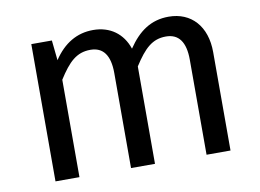

<svg xmlns="http://www.w3.org/2000/svg" viewBox="-63 -632 984 726"><g transform="rotate(-10 428.5 -269.5)"><path d="M624 -539C556 -539 508 -505 467 -444C447 -504 399 -539 334 -539C272 -539 221 -509 182 -450L174 -527H95V0H187V-374C227 -437 258 -467 311 -467C360 -467 385 -433 385 -365V0H477V-374C518 -438 549 -467 601 -467C650 -467 675 -433 675 -365V0H767V-378C767 -477 711 -539 624 -539Z"/></g></svg>

Font: Fira Sans
Style: Regular
Weight: 400
Designer: Carrois Corporate & Edenspiekermann AG
Foundry: Carrois Corporate GbR & Edenspiekermann AG
Version: Version 4.203